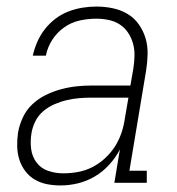

<svg xmlns="http://www.w3.org/2000/svg" viewBox="-20 -558 540 586"><path d="M165 8Q143 8 123 4Q103 0 86 -10Q69 -20 57 -36Q45 -52 39 -71Q33 -90 32.5 -111Q32 -132 35 -153Q39 -176 49.5 -199Q60 -222 78.5 -239.5Q97 -257 119.5 -268Q142 -279 166 -285.5Q190 -292 213.5 -294.5Q237 -297 260 -297H378L387 -349Q390 -368 390.5 -387.5Q391 -407 386 -425Q381 -443 371 -458Q361 -473 346 -483Q331 -493 312 -497Q293 -501 274 -501Q249 -501 223.5 -495.5Q198 -490 176 -474.5Q154 -459 139.5 -436.5Q125 -414 120 -388H80Q85 -410 94 -430.5Q103 -451 117 -469Q131 -487 149.5 -501Q168 -515 189 -523Q210 -531 231.5 -534.5Q253 -538 274 -538Q299 -538 323.5 -533Q348 -528 368.5 -516Q389 -504 403 -484.5Q417 -465 424 -442Q431 -419 430.5 -393.5Q430 -368 426 -343L375 -37H428V0H329L346 -102Q333 -77 313.5 -55.5Q294 -34 269.5 -19.5Q245 -5 218 1.5Q191 8 165 8ZM173 -29Q195 -29 217.5 -33Q240 -37 261 -47.5Q282 -58 300 -74.5Q318 -91 330.5 -110.5Q343 -130 350.5 -152Q358 -174 361 -196L372 -260H260Q241 -260 222.5 -258.5Q204 -257 184.5 -252.5Q165 -248 146.5 -240Q128 -232 112.5 -219Q97 -206 88 -188Q79 -170 76 -151Q72 -127 75 -103.5Q78 -80 91.5 -62Q105 -44 127 -36.5Q149 -29 173 -29Z"/></svg>

Font: Iosevka Slab XLtObl
Style: Regular
Weight: 200
Italic angle: -9°
Monospace: yes
Designer: Belleve Invis
Foundry: Belleve Invis
Version: Version 11.1.1; ttfautohint (v1.8.3)